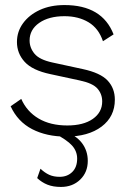

<svg xmlns="http://www.w3.org/2000/svg" viewBox="-20 -530 505 759"><path d="M241 10Q164 10 107 -19.5Q50 -49 22 -110L64 -139Q86 -89 132.5 -61.5Q179 -34 246 -34Q310 -34 347 -60Q384 -86 384 -129Q384 -158 365.5 -179.5Q347 -201 295 -212L179 -237Q108 -252 77.5 -285.5Q47 -319 47 -364Q47 -405 71 -438Q95 -471 137 -490.5Q179 -510 235 -510Q384 -510 429 -394L387 -367Q370 -418 330 -442Q290 -466 235 -466Q173 -466 135 -439.5Q97 -413 97 -370Q97 -341 116.5 -317.5Q136 -294 187 -283L307 -257Q377 -242 405.5 -211.5Q434 -181 434 -136Q434 -69 381.5 -29.5Q329 10 241 10ZM193 -4 226 -17Q281 5 304 35.5Q327 66 327 106Q327 151 297 180Q267 209 221 209Q190 209 167.5 200Q145 191 127 174L140 137Q157 153 174.5 161Q192 169 216 169Q246 169 265.5 150Q285 131 285 97Q285 68 265 45.5Q245 23 193 -4Z"/></svg>

Font: Prodigy Sans Light
Style: Regular
Weight: 300
Designer: Wei Huang
Foundry: Wei Huang
Version: Version 1.003; ttfautohint (v1.8.3)